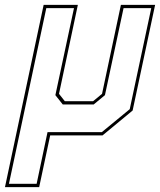

<svg xmlns="http://www.w3.org/2000/svg" viewBox="-68 -560 661 794"><path d="M-47.5 214 112.5 -540H254L176 -172L200 -141.5H317L354 -172L432 -540H573.5L480.5 -103L356 0H139.5L94 214ZM-31 200H83.5L128.5 -13.5H148H353L468.5 -108.5L557.5 -526.5H443L366 -166.5L319.5 -128H191.5L161 -166.5L238 -526.5H123.5Z"/></svg>

Font: Tourney Thin Thin
Style: Italic
Weight: 250
Italic angle: -12°
Version: Version 1.015